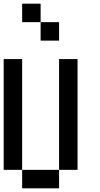

<svg xmlns="http://www.w3.org/2000/svg" viewBox="-20 -1120 540 1040"><path d="M0 -200V-800H100V-200ZM100 -1100H200V-1000H100ZM100 -200H300V-100H100ZM200 -1000H300V-900H200ZM300 -200V-800H400V-200Z"/></svg>

Font: GalmuriMono9 Regular
Style: Regular
Weight: 400
Designer: Lee Minseo (quiple)
Version: Version 2.399;hotconv 1.1.1;makeotfexe 2.6.0 DEVELOPMENT